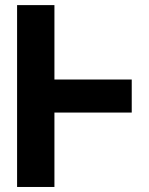

<svg xmlns="http://www.w3.org/2000/svg" viewBox="-20 -743 591 763"><path d="M196.3 -82V-295.7H503.5V-427H196.3V-640.6V-722.7H47.9V0H196.3Z"/></svg>

Font: Giphurs SC
Style: Regular
Weight: 400
Version: Version 0.920